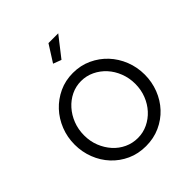

<svg xmlns="http://www.w3.org/2000/svg" viewBox="-203 -860 1001 1001"><g transform="rotate(-45 297.5 -360.0)"><path d="M303 -620 258 -637 317 -730H389ZM297 10Q240 10 193 -11.5Q146 -33 111.5 -70Q77 -107 58 -156Q39 -205 39 -259Q39 -314 58.5 -363Q78 -412 112.5 -449Q147 -486 194 -508Q241 -530 297 -530Q353 -530 400.5 -508Q448 -486 482.5 -449Q517 -412 536.5 -363Q556 -314 556 -259Q556 -205 537 -156Q518 -107 483.5 -70Q449 -33 401.5 -11.5Q354 10 297 10ZM108 -258Q108 -214 123 -176.5Q138 -139 163.5 -110.5Q189 -82 223.5 -66Q258 -50 297 -50Q336 -50 370.5 -66.5Q405 -83 431 -111.5Q457 -140 472 -178Q487 -216 487 -260Q487 -303 472 -341.5Q457 -380 431 -408.5Q405 -437 370.5 -453.5Q336 -470 297 -470Q258 -470 224 -453.5Q190 -437 164 -408Q138 -379 123 -340.5Q108 -302 108 -258Z"/></g></svg>

Font: Boldmen
Style: Regular
Weight: 400
Designer: Matt McInerney, Pablo Impallari, Rodrigo Fuenzalida
Foundry: LIVING CONCEPT
Version: Version 1.000